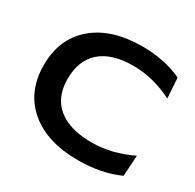

<svg xmlns="http://www.w3.org/2000/svg" viewBox="-168 -951 1171 1152"><g transform="rotate(30 418.0 -374.5)"><path d="M787.1 -570.8Q651.9 -639.2 514.2 -639.2Q366.2 -639.2 288.1 -571.3Q210 -503.4 210 -374Q210 -248 291.3 -181.6Q372.6 -115.2 524.9 -115.2Q662.6 -115.2 800.8 -182.1L792 -38.1Q668.9 18.1 506.8 18.1Q291 18.1 168 -87.2Q44.9 -192.4 44.9 -375Q44.9 -557.6 167.5 -662.4Q290 -767.1 503.9 -767.1Q655.8 -767.1 777.8 -710.9Z"/></g></svg>

Font: Mattone
Style: Regular
Weight: 400
Width: 6
Designer: Nunzio Mazzaferro
Foundry: Collletttivo
Version: Version 2.000;Glyphs 3.2 (3217)